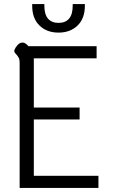

<svg xmlns="http://www.w3.org/2000/svg" viewBox="-20 -928 556 948"><path d="M77 -620Q77 -634 72.5 -642.5Q68 -651 60 -660Q48 -671 51 -681Q56 -694 67 -706Q78 -718 92 -718Q98 -718 106 -713Q114 -708 120 -700H457V-640H147V-397H373V-338H147V-60H466V0H77ZM139 -899V-908H199V-900Q199 -857 217 -836Q235 -815 269 -815Q303 -815 321 -836Q339 -857 339 -900V-908H399V-899Q399 -837 363 -802Q327 -767 269 -767Q211 -767 175 -802Q139 -837 139 -899Z"/></svg>

Font: Niramit Light
Style: Regular
Weight: 300
Designer: Katatrad Aksorn Co.,Ltd.
Foundry: Cadson Demak Co.,Ltd.
Version: Version 1.000; ttfautohint (v1.6)